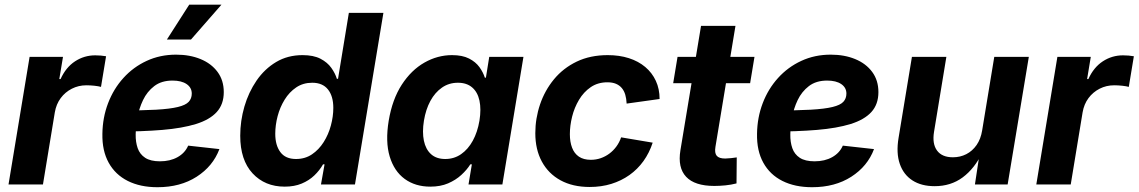

<svg xmlns="http://www.w3.org/2000/svg" viewBox="-20 -782 4827 814"><path d="M16.1 0 105.5 -541H247.1L231.4 -446.8H236.8Q259.3 -496.6 298.1 -522Q336.9 -547.4 383.8 -547.4Q395 -547.4 407.5 -546.4Q419.9 -545.4 429.7 -543.5L408.2 -413.6Q398.4 -416.5 380.4 -418.5Q362.3 -420.4 346.2 -420.4Q313 -420.4 284.7 -406Q256.3 -391.6 237.3 -366Q218.3 -340.3 212.4 -305.7L162.1 0Z M647.5 11.7Q574.7 11.7 521.7 -14.9Q468.8 -41.5 440.7 -92.3Q412.6 -143.1 414.1 -214.8Q415 -283.7 438.2 -344.5Q461.4 -405.3 503.2 -451.4Q544.9 -497.6 601.8 -523.9Q658.7 -550.3 726.6 -550.3Q784.7 -550.3 830.3 -531.5Q876 -512.7 902.3 -477.1Q928.7 -441.4 928.7 -391.6Q928.7 -339.8 898.9 -307.1Q869.1 -274.4 811 -256.3Q752.9 -238.3 668 -231.2Q583 -224.1 473.1 -224.1L488.3 -313.5Q582 -313.5 641.6 -316.9Q701.2 -320.3 734.1 -328.4Q767.1 -336.4 780 -350.3Q793 -364.3 793 -385.3Q793 -410.6 771.2 -425.5Q749.5 -440.4 711.4 -440.4Q664.6 -440.4 634 -417Q603.5 -393.6 586.4 -357.7Q569.3 -321.8 562.5 -282.7Q555.7 -243.7 555.2 -211.9Q554.7 -179.7 563.7 -153.8Q572.8 -127.9 595.5 -113Q618.2 -98.1 658.2 -98.1Q701.2 -98.1 732.7 -115.7Q764.2 -133.3 777.8 -164.6L910.2 -149.9Q882.8 -77.1 813.7 -32.7Q744.6 11.7 647.5 11.7ZM687.5 -614.3 782.2 -762.2H918.9L789.6 -614.3Z M1187 9.3Q1103 9.3 1050.8 -47.1Q998.5 -103.5 998.5 -206.5Q998.5 -269.5 1016.1 -330.1Q1033.7 -390.6 1067.6 -440.2Q1101.6 -489.7 1150.6 -519Q1199.7 -548.3 1262.7 -548.3Q1309.1 -548.3 1338.6 -533Q1368.2 -517.6 1384.8 -494.1Q1401.4 -470.7 1408.2 -447.8H1413.1L1459 -727.5H1605.5L1484.9 0H1340.8L1356 -85.4H1349.6Q1335 -59.6 1312.5 -38.1Q1290 -16.6 1259 -3.7Q1228 9.3 1187 9.3ZM1234.9 -107.9Q1273.4 -107.9 1302.7 -127.7Q1332 -147.5 1352.3 -179.7Q1372.6 -211.9 1382.8 -250Q1393.1 -288.1 1393.1 -324.7Q1393.1 -374.5 1370.4 -402.8Q1347.7 -431.2 1303.7 -431.2Q1265.1 -431.2 1235.8 -411.4Q1206.5 -391.6 1186.8 -359.6Q1167 -327.6 1157 -289.6Q1147 -251.5 1147 -214.8Q1147 -166 1168.7 -137Q1190.4 -107.9 1234.9 -107.9Z M1804.2 9.3Q1740.7 9.3 1695.8 -23.4Q1650.9 -56.2 1632.1 -118.7Q1613.3 -181.2 1627.9 -270Q1643.1 -360.8 1683.3 -422.9Q1723.6 -484.9 1779.3 -516.6Q1835 -548.3 1896.5 -548.3Q1940.4 -548.3 1968.5 -533.9Q1996.6 -519.5 2012.5 -497.6Q2028.3 -475.6 2035.6 -452.6H2040L2054.2 -541H2199.2L2109.9 0H1966.3L1980.5 -85.4H1974.1Q1959.5 -62 1935.8 -40.3Q1912.1 -18.6 1879.6 -4.6Q1847.2 9.3 1804.2 9.3ZM1867.7 -107.9Q1905.3 -107.9 1934.8 -128.4Q1964.4 -148.9 1984.4 -185.3Q2004.4 -221.7 2012.7 -270.5Q2020.5 -319.3 2012.7 -355.5Q2004.9 -391.6 1981.7 -411.4Q1958.5 -431.2 1921.4 -431.2Q1883.3 -431.2 1853.8 -410.6Q1824.2 -390.1 1804.7 -354.2Q1785.2 -318.4 1777.3 -270.5Q1769.5 -222.2 1777.1 -185.5Q1784.7 -148.9 1807.4 -128.4Q1830.1 -107.9 1867.7 -107.9Z M2480 10.7Q2408.2 10.7 2356.4 -17.6Q2304.7 -45.9 2277.1 -97.2Q2249.5 -148.4 2249.5 -217.3Q2249.5 -279.8 2269.5 -339.1Q2289.6 -398.4 2328.6 -445.8Q2367.7 -493.2 2425 -520.8Q2482.4 -548.3 2556.6 -548.3Q2606 -548.3 2646.2 -535.4Q2686.5 -522.5 2715.6 -498Q2744.6 -473.6 2760.5 -439.2Q2776.4 -404.8 2776.4 -362.3L2636.7 -342.8Q2635.7 -363.8 2630.9 -380.4Q2626 -397 2616.2 -408.7Q2606.4 -420.4 2591.3 -426.8Q2576.2 -433.1 2555.2 -433.1Q2514.6 -433.1 2484.6 -412.6Q2454.6 -392.1 2434.8 -358.9Q2415 -325.7 2405.5 -287.4Q2396 -249 2396 -212.9Q2396 -180.7 2405.3 -156Q2414.6 -131.3 2434.3 -117.9Q2454.1 -104.5 2484.9 -104.5Q2506.8 -104.5 2526.6 -111.3Q2546.4 -118.2 2563.2 -130.6Q2580.1 -143.1 2593 -160.6Q2606 -178.2 2613.3 -199.7L2747.1 -177.2Q2732.9 -133.8 2708 -99.1Q2683.1 -64.5 2648.7 -40Q2614.3 -15.6 2571.8 -2.4Q2529.3 10.7 2480 10.7Z M3178.7 -541 3160.2 -429.2H2834L2852.5 -541ZM2952.1 -672.4H3098.1L3013.2 -159.7Q3008.8 -133.3 3018.6 -121.6Q3028.3 -109.9 3054.7 -109.9Q3064 -109.9 3079.6 -111.6Q3095.2 -113.3 3103.5 -114.7L3102.5 -4.4Q3079.6 1.5 3055.2 3.9Q3030.8 6.3 3008.3 6.3Q2925.3 6.3 2888.9 -32.5Q2852.5 -71.3 2864.7 -145Z M3422.9 11.7Q3350.1 11.7 3297.1 -14.9Q3244.1 -41.5 3216.1 -92.3Q3188 -143.1 3189.5 -214.8Q3190.4 -283.7 3213.6 -344.5Q3236.8 -405.3 3278.6 -451.4Q3320.3 -497.6 3377.2 -523.9Q3434.1 -550.3 3502 -550.3Q3560.1 -550.3 3605.7 -531.5Q3651.4 -512.7 3677.7 -477.1Q3704.1 -441.4 3704.1 -391.6Q3704.1 -339.8 3674.3 -307.1Q3644.5 -274.4 3586.4 -256.3Q3528.3 -238.3 3443.4 -231.2Q3358.4 -224.1 3248.5 -224.1L3263.7 -313.5Q3357.4 -313.5 3417 -316.9Q3476.6 -320.3 3509.5 -328.4Q3542.5 -336.4 3555.4 -350.3Q3568.4 -364.3 3568.4 -385.3Q3568.4 -410.6 3546.6 -425.5Q3524.9 -440.4 3486.8 -440.4Q3439.9 -440.4 3409.4 -417Q3378.9 -393.6 3361.8 -357.7Q3344.7 -321.8 3337.9 -282.7Q3331.1 -243.7 3330.6 -211.9Q3330.1 -179.7 3339.1 -153.8Q3348.1 -127.9 3370.8 -113Q3393.6 -98.1 3433.6 -98.1Q3476.6 -98.1 3508.1 -115.7Q3539.6 -133.3 3553.2 -164.6L3685.5 -149.9Q3658.2 -77.1 3589.1 -32.7Q3520 11.7 3422.9 11.7Z M3942.4 7.3Q3886.2 7.3 3848.4 -17.1Q3810.5 -41.5 3794.7 -87.4Q3778.8 -133.3 3789.6 -197.8L3846.2 -541H3992.2L3939.9 -223.1Q3931.6 -172.4 3952.6 -143.8Q3973.6 -115.2 4020 -115.2Q4050.8 -115.2 4076.7 -128.4Q4102.5 -141.6 4120.4 -167.2Q4138.2 -192.9 4144 -229.5L4195.3 -541H4341.8L4252 0H4113.3L4133.8 -135.7H4145Q4111.8 -67.4 4061.5 -30Q4011.2 7.3 3942.4 7.3Z M4373.5 0 4462.9 -541H4604.5L4588.9 -446.8H4594.2Q4616.7 -496.6 4655.5 -522Q4694.3 -547.4 4741.2 -547.4Q4752.4 -547.4 4764.9 -546.4Q4777.3 -545.4 4787.1 -543.5L4765.6 -413.6Q4755.9 -416.5 4737.8 -418.5Q4719.7 -420.4 4703.6 -420.4Q4670.4 -420.4 4642.1 -406Q4613.8 -391.6 4594.7 -366Q4575.7 -340.3 4569.8 -305.7L4519.5 0Z"/></svg>

Font: Inter 17pt
Style: Bold Italic
Weight: 700
Italic angle: -9.3988°
Version: Version 4.001;git-66647c0bb